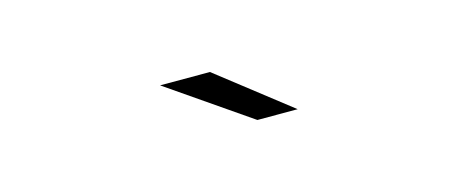

<svg xmlns="http://www.w3.org/2000/svg" viewBox="-25 -868 1127 465"><g transform="rotate(-15 539.0 -635.0)"><path d="M581.5 -564 375.5 -706H500.5L682.5 -564Z"/></g></svg>

Font: Trispace Expanded
Style: Regular
Weight: 400
Width: 7
Designer: Tyler Finck
Foundry: Etcetera Type Company
Version: Version 1.210; ttfautohint (v1.8.3)